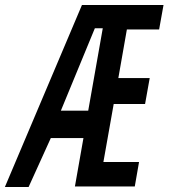

<svg xmlns="http://www.w3.org/2000/svg" viewBox="-32 -745 672 765"><path d="M294.5 -725H619.5L602 -627.5H473.5L439.5 -434H564.5L546 -330.5H421L380 -99.5H522L505 -2H266.5L300.5 -195H170.5L82 0H-12.5ZM319.5 -304 377.5 -632.5H346L210.5 -304Z"/></svg>

Font: JuliaMono SemiBold
Style: Italic
Weight: 600
Italic angle: -9°
Monospace: yes
Designer: cormullion
Foundry: corm
Version: Version 0.056; ttfautohint (v1.8.4)